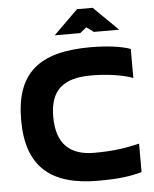

<svg xmlns="http://www.w3.org/2000/svg" viewBox="-59 -929 792 988"><g transform="rotate(-5 337.0 -435.5)"><path d="M634 -502V-652C590 -669 511 -679 427 -679C164 -679 40 -581 40 -336C40 -95 164 9 408 9C519 9 576 0 634 -16V-163C573 -149 511 -136 400 -136C276 -136 206 -198 206 -339C206 -478 276 -534 419 -534C505 -534 590 -520 634 -502ZM250 -756H382L416 -783L452 -756H583L457 -880H376Z"/></g></svg>

Font: LT Wave Text Black
Style: Regular
Weight: 900
Designer: Daniel Lyons
Version: Version 2.5 (Glyphs App)